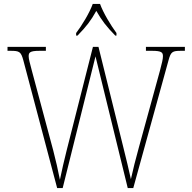

<svg xmlns="http://www.w3.org/2000/svg" viewBox="-20 -951 972 971"><path d="M365 -784V-771H372C417 -817 440 -847 467 -896C495 -847 518 -817 563 -771H569V-784C541 -822 502 -886 486 -931H449C433 -886 394 -822 365 -784ZM98 -646 269 0H297L463 -666L626 0H654L832 -645C844 -690 852 -694 896 -694H915V-714H718V-694H749C799 -694 804 -685 804 -666C804 -652 799 -632 789 -594L683 -208C667 -151 651 -87 642 -45C631 -95 619 -145 603 -209L478 -714H450L317 -190C303 -136 295 -97 283 -42C271 -101 265 -129 249 -191L141 -594C131 -632 125 -653 125 -666C125 -685 130 -694 180 -694H212V-714H18V-694H33C78 -694 86 -690 98 -646Z"/></svg>

Font: Noto Serif Sinhala SemiCondensed Thin
Style: Regular
Weight: 100
Width: 4
Designer: Jelle Bosma - Monotype Design Team
Foundry: Monotype Imaging Inc.
Version: Version 2.007